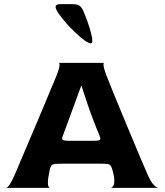

<svg xmlns="http://www.w3.org/2000/svg" viewBox="-20 -902 790 922"><path d="M529 -34Q529 -45 526 -61Q521 -82 520 -86Q515 -102 510.5 -107.5Q506 -113 496 -114.5Q486 -116 457 -116H285Q255 -116 243.5 -114.5Q232 -113 227 -107Q222 -101 219 -87L214 -61Q210 -41 210 -27Q210 -15 212 -9Q214 -3 216.5 -1.5Q219 0 220 0H10Q10 1 15.5 -3Q21 -7 29.5 -20.5Q38 -34 50 -61Q89 -152 162 -325Q235 -498 252 -540Q266 -576 266 -591Q266 -597 264.5 -598.5Q263 -600 262 -600H480Q479 -600 478 -598.5Q477 -597 477 -592Q477 -577 491 -540Q509 -492 589 -300Q669 -108 690 -61Q702 -34 713 -20.5Q724 -7 732 -3Q740 1 740 0H513Q514 0 518 -2.5Q522 -5 525.5 -12.5Q529 -20 529 -34ZM462 -236Q462 -240 457 -253Q426 -326 399 -406Q372 -486 372 -490H370L284 -256Q278 -240 278 -237Q278 -231 285 -228.5Q292 -226 311 -226H428Q448 -226 455 -228Q462 -230 462 -236ZM329 -882Q349 -882 360 -875.5Q371 -869 379 -852Q400 -805 415.5 -749.5Q431 -694 416 -694Q396 -694 342.5 -745Q289 -796 258 -842Q247 -860 247 -868Q247 -882 268 -882Z"/></svg>

Font: Red Rose Bold
Style: Regular
Weight: 700
Designer: jaikishan Patel
Version: Version 1.000